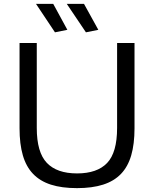

<svg xmlns="http://www.w3.org/2000/svg" viewBox="-20 -962 795 992"><path d="M424 -795 325 -942H414L488 -808ZM264 -795 166 -942H255L328 -808ZM378 10Q299 10 243 -8Q187 -26 151 -63.5Q115 -101 98 -159.5Q81 -218 81 -299V-740H170V-301Q170 -175 222 -120.5Q274 -66 378 -66Q482 -66 533.5 -120Q585 -174 585 -301V-740H675V-299Q675 -218 658 -159.5Q641 -101 605 -63.5Q569 -26 512.5 -8Q456 10 378 10Z"/></svg>

Font: EncodeSans
Style: Regular
Weight: 400
Designer: Pablo Impallari, Andres Torresi
Foundry: Pablo Impallari, Andres Torresi
Version: Version 1.000; ttfautohint (v1.4.1)